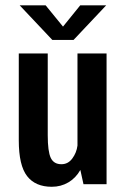

<svg xmlns="http://www.w3.org/2000/svg" viewBox="-20 -706 490 736"><path d="M387 -685.5 262 -553H180.5L55.5 -685.5H155L221.5 -604L287.5 -685.5ZM178.5 10Q115.5 10 83.8 -31Q52 -72 52 -168V-501H163V-187.5Q163 -125.5 174.5 -101Q186 -76.5 215.5 -76.5Q241 -76.5 257.2 -98.5Q273.5 -120.5 277 -148V-501H388.5V0H300L288 -54.5Q270.5 -23.5 242 -6.8Q213.5 10 178.5 10Z"/></svg>

Font: League Mono Condensed Medium
Style: Regular
Weight: 500
Width: 1
Designer: Tyler Finck
Foundry: The League of Moveable Type / Tyler Finck
Version: Version 2.210